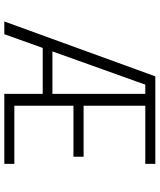

<svg xmlns="http://www.w3.org/2000/svg" viewBox="55 -795 740 890"><g transform="rotate(90 425.0 -350.0)"><path d="M415 0V-653.5H342L359 -700H739.5V-653.5H470V-367.5H706.5V-320.5H470V-46.5H739.5V0ZM188.5 -178 205.5 -223H436.5L430.5 -178ZM79.5 0 334 -700H389L138.5 0Z"/></g></svg>

Font: Trispace Thin ExtraLight
Style: Regular
Weight: 250
Version: Version 1.210